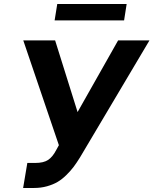

<svg xmlns="http://www.w3.org/2000/svg" viewBox="-20 -929 767 959"><path d="M95.5 9.9 116.5 -115.1H155.9Q197.8 -115.1 220.5 -130.3Q243.3 -145.6 261 -180L274.1 -203.8L96.2 -727.3H255.3L367.5 -369.3L570 -727.3H726.6L379.6 -142.8Q362.6 -115.4 347.7 -95.5Q332.7 -75.6 311.3 -54.5Q289.8 -33.4 267.4 -20.2Q245 -7.1 214.8 1.4Q184.7 9.9 149.9 9.9ZM612.6 -909.1 599.8 -827.1H252.8L266 -909.1Z"/></svg>

Font: Karasuma Gothic
Style: Bold Italic
Weight: 700
Italic angle: 9.39998°
Designer: Rasmus Andersson / Ryoko Nishizuka
Foundry: Genbu
Version: Version 1.00